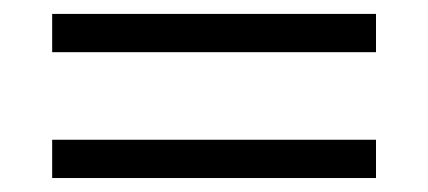

<svg xmlns="http://www.w3.org/2000/svg" viewBox="-20 -515 615 276"><path d="M520.5 -440V-495H55V-440ZM520.5 -259.1V-314.1H55V-259.1Z"/></svg>

Font: Spartan MB
Style: Regular
Weight: 212
Designer: Matt Bailey, Mirko Velimirovic
Foundry: Matt Bailey
Version: Version 1.005